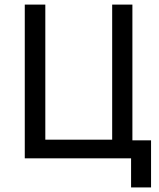

<svg xmlns="http://www.w3.org/2000/svg" viewBox="-20 -696 697 844"><path d="M88.9 0V-675.8H179.2V-82H473.1V-675.8H562V-79.1H644V127.9H556.2V0Z"/></svg>

Font: Lorenzo Sans
Style: Regular
Weight: 400
Foundry: Intel Corporation
Version: Version 1.00; ttfautohint (v1.5)